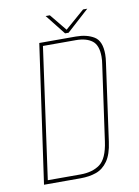

<svg xmlns="http://www.w3.org/2000/svg" viewBox="-81 -753 586 808"><g transform="rotate(-10 212.5 -349.0)"><path d="M41 0 125 -591H281Q328 -591 359 -572Q390 -553 390 -496Q390 -481 387 -461L341 -130Q334 -78 314 -49.5Q294 -21 264.5 -10.5Q235 0 197 0ZM200 -16Q251 -16 283 -39.5Q315 -63 325 -135L370 -455Q373 -473 373 -489Q373 -538 348 -557Q323 -576 278 -576H138L60 -16ZM239 -612 171 -698H189L248 -626L331 -698H349L254 -612Z"/></g></svg>

Font: Alumni Sans Pinstripe
Style: Italic
Weight: 400
Italic angle: -8°
Designer: Robert E. Leuschke
Foundry: Robert E. Leuschke
Version: Version 1.010; ttfautohint (v1.8.4.7-5d5b)